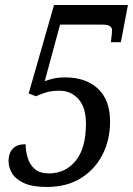

<svg xmlns="http://www.w3.org/2000/svg" viewBox="-20 -734 530 764"><path d="M166 10Q110 10 76.5 -5Q43 -20 28.5 -43.5Q14 -67 14 -94Q14 -123 30 -141.5Q46 -160 82 -160Q82 -135 89.5 -108Q97 -81 117 -62.5Q137 -44 175 -44Q240 -44 281 -94Q322 -144 322 -242Q322 -307 292 -340Q262 -373 217 -373Q184 -373 162.5 -366Q141 -359 123 -351L94 -362L195 -714H489L461 -566H421Q423 -580 424.5 -594.5Q426 -609 426 -614Q426 -623 418 -629.5Q410 -636 387 -636H219L158 -411Q171 -416 191 -421Q211 -426 240 -426Q322 -426 370 -381Q418 -336 418 -250Q418 -177 387.5 -118Q357 -59 301 -24.5Q245 10 166 10Z"/></svg>

Font: Noto Serif Condensed
Style: Italic
Weight: 400
Width: 3
Italic angle: -12°
Designer: Monotype Design Team
Foundry: Monotype Imaging Inc.
Version: Version 2.014; ttfautohint (v1.8.4.7-5d5b)